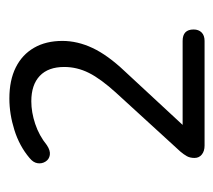

<svg xmlns="http://www.w3.org/2000/svg" viewBox="-44 -706 467 420"><g transform="rotate(-90 190.0 -495.5)"><path d="M82 -282Q70 -282 62.5 -288Q55 -294 55 -304Q55 -314 59 -321Q63 -328 69 -335L197 -475Q228 -509 241 -535Q254 -561 254 -589Q254 -624 234.5 -642.5Q215 -661 179 -661Q155 -661 129.5 -652.5Q104 -644 83 -627Q71 -619 61.5 -620.5Q52 -622 47 -630Q42 -638 43.5 -647.5Q45 -657 55 -665Q81 -687 116 -698Q151 -709 185 -709Q225 -709 253 -695Q281 -681 296 -655Q311 -629 311 -593Q311 -560 295.5 -527Q280 -494 245 -457L118 -320V-330H311Q336 -330 336 -306Q336 -295 329.5 -288.5Q323 -282 311 -282Z"/></g></svg>

Font: Nunito ExtraLight Light
Style: Regular
Weight: 300
Version: Version 3.602